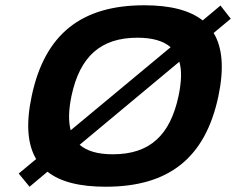

<svg xmlns="http://www.w3.org/2000/svg" viewBox="-20 -699 895 728"><path d="M381 9C283 9 209 -9 160 -48C143 -61 128 -77 117 -96L248 -205C255 -182 266 -164 282 -150L92 9L51 -41L117 -96C84 -152 78 -230 100 -334C150 -572 291 -679 527 -679C626 -679 699 -660 748 -622C765 -608 779 -592 790 -574L660 -465C654 -488 643 -506 627 -520L816 -678L855 -628L790 -574C824 -518 830 -438 808 -334C758 -98 618 9 381 9ZM248 -205 627 -520C599 -544 558 -556 501 -556C364 -556 283 -487 251 -335C240 -282 239 -239 248 -205ZM282 -150C310 -126 351 -114 408 -114C548 -114 625 -186 657 -335C668 -388 670 -432 660 -465Z"/></svg>

Font: LT Wave Bold
Style: Italic
Weight: 700
Designer: Daniel Lyons
Version: Version 2.5 (Glyphs App)